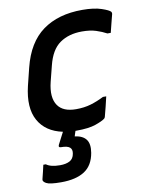

<svg xmlns="http://www.w3.org/2000/svg" viewBox="-87 -606 681 905"><g transform="rotate(-10 253.0 -153.5)"><path d="M370 -545Q426 -545 461.5 -533Q497 -521 504 -512Q507 -507 506 -502Q500 -480 495 -459Q490 -438 484 -415H468Q446 -427 418 -436Q390 -445 351 -445Q288 -445 245 -415Q202 -385 184 -312L165 -237Q147 -164 174 -125Q199 -89 261 -89Q300 -89 332 -98.5Q364 -108 395 -124H411Q406 -102 400 -77.5Q394 -53 388 -31Q387 -26 383 -22Q370 -12 337 -0.5Q304 11 245 11Q243 11 240 11Q237 21 235 26L232 36Q270 41 286 62.5Q302 84 295 126Q285 185 244 211.5Q203 238 132 238Q77 238 60.5 228.5Q44 219 47 209Q52 189 56 172.5Q60 156 63 142H75Q96 158 141 158Q169 158 187 148.5Q205 139 209 115Q213 95 201.5 85Q190 75 160 75Q145 75 152 61Q159 47 166.5 33Q174 19 181 5Q100 -12 66 -73.5Q32 -135 56 -236L77 -321Q106 -437 180.5 -491Q255 -545 370 -545Z"/></g></svg>

Font: Recursive Sn Lnr St Med
Style: Italic
Weight: 500
Italic angle: -15°
Version: Version 1.079;hotconv 1.0.112;makeotfexe 2.5.65598; ttfautoh